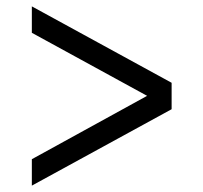

<svg xmlns="http://www.w3.org/2000/svg" viewBox="-20 -592 639 603"><path d="M442 -291 80 -489V-572L519 -332V-249L80 -9V-92Z"/></svg>

Font: MedMera Sans
Style: Regular
Weight: 400
Designer: Kasper Nordkvist
Foundry: UNCUT.wtf
Version: Version 1.300